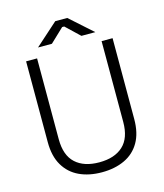

<svg xmlns="http://www.w3.org/2000/svg" viewBox="-128 -971 921 1081"><g transform="rotate(-15 332.0 -431.0)"><path d="M332 14Q257 14 200.5 -12.5Q144 -39 112 -93Q80 -147 80 -229V-700H144V-229Q144 -135 193.5 -89.5Q243 -44 332 -44Q421 -44 470.5 -89.5Q520 -135 520 -229V-700H584V-229Q584 -147 552.5 -93Q521 -39 464 -12.5Q407 14 332 14ZM165 -758 297 -876H367L499 -758H418L338 -834H326L246 -758Z"/></g></svg>

Font: Space Grotesk Light Light
Style: Regular
Weight: 300
Version: Version 2.000